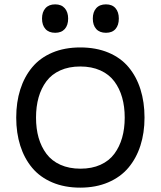

<svg xmlns="http://www.w3.org/2000/svg" viewBox="-20 -860 745 890"><path d="M546.1 -221.7Q558.1 -263.7 558.1 -314.9Q558.1 -366.2 546.1 -408.2Q534.2 -450.2 509.8 -482.9Q485.4 -515.6 445.1 -533.7Q404.8 -551.8 352.1 -551.8Q299.3 -551.8 259.3 -533.7Q219.2 -515.6 195.1 -483.2Q170.9 -450.7 158.9 -408.4Q147 -366.2 147 -314.9Q147 -263.7 158.9 -221.7Q170.9 -179.7 195.3 -147Q219.7 -114.3 260 -96.2Q300.3 -78.1 353 -78.1Q405.8 -78.1 445.8 -96.2Q485.8 -114.3 510 -147Q534.2 -179.7 546.1 -221.7ZM649.9 -314.9Q649.9 -244.1 630.9 -185.1Q611.8 -126 575.2 -82.5Q538.6 -39.1 481.4 -14.6Q424.3 9.8 352.1 9.8Q279.3 9.8 222.4 -14.4Q165.5 -38.6 129.2 -82Q92.8 -125.5 74 -184.6Q55.2 -243.7 55.2 -314.9Q55.2 -386.2 74 -445.3Q92.8 -504.4 129.2 -548.1Q165.5 -591.8 222.4 -616Q279.3 -640.1 352.1 -640.1Q425.3 -640.1 482.4 -616.2Q539.6 -592.3 575.9 -548.8Q612.3 -505.4 631.1 -446Q649.9 -386.7 649.9 -314.9ZM295.9 -773.9Q295.9 -743.2 280.3 -725.6Q264.6 -708 235.8 -708Q206.5 -708 190.7 -725.6Q174.8 -743.2 174.8 -773.9Q174.8 -804.2 190.7 -822Q206.5 -839.8 235.8 -839.8Q264.6 -839.8 280.3 -821.8Q295.9 -803.7 295.9 -773.9ZM530.8 -773.9Q530.8 -743.2 515.4 -725.6Q500 -708 471.2 -708Q441.9 -708 426 -725.6Q410.2 -743.2 410.2 -773.9Q410.2 -804.2 426 -822Q441.9 -839.8 471.2 -839.8Q500 -839.8 515.4 -822Q530.8 -804.2 530.8 -773.9Z"/></svg>

Font: Sinkin Sans 400 Regular
Style: Regular
Weight: 400
Designer: Keith Bates
Foundry: K-Type
Version: Sinkin Sans (version 1.0)  by Keith Bates   •   © 2014   www